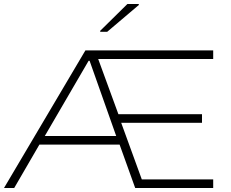

<svg xmlns="http://www.w3.org/2000/svg" viewBox="-22 -940 1153 960"><path d="M-2 0 405 -688H1044V-645H469L570 -369H988V-326H584L687 -43H1044V0H654L576 -217H175L49 0ZM202 -260H559L426 -636H421ZM479 -781V-786L615 -920H672V-915L514 -781Z"/></svg>

Font: Saira Expanded ExtraLight
Style: Regular
Weight: 250
Width: 7
Designer: Hector Gatti with collaboration of the Omnibus-Type team
Foundry: Omnibus-Type
Version: Version 1.101